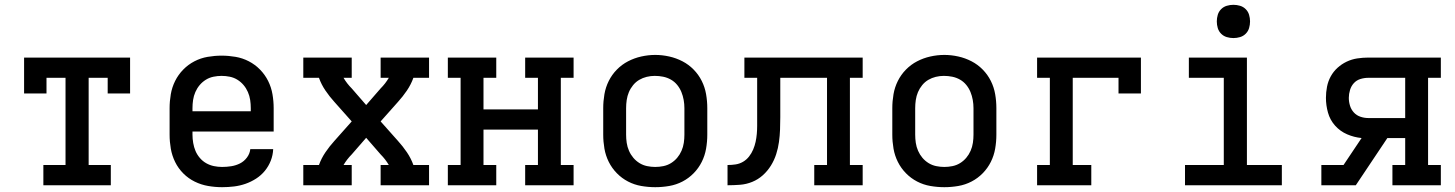

<svg xmlns="http://www.w3.org/2000/svg" viewBox="-20 -769 6040 797"><path d="M160 0V-84H252V-446H173V-381H80V-530H520V-381H427V-446H348V-84H440V0Z M902 8Q873 8 844 3Q815 -2 788.5 -15Q762 -28 741 -49Q720 -70 707 -96.5Q694 -123 689 -152Q684 -181 684 -210V-320Q684 -349 689 -378Q694 -407 707 -433Q720 -459 740.5 -480Q761 -501 787 -514.5Q813 -528 842 -533Q871 -538 900 -538Q929 -538 958 -533Q987 -528 1013 -514.5Q1039 -501 1059.5 -480Q1080 -459 1093 -433Q1106 -407 1111 -378Q1116 -349 1116 -320V-223H779V-210Q779 -193 782 -175.5Q785 -158 791.5 -142.5Q798 -127 809.5 -113.5Q821 -100 836 -91.5Q851 -83 868 -79.5Q885 -76 902 -76Q921 -76 940 -79Q959 -82 976 -90.5Q993 -99 1005 -115Q1017 -131 1019 -150H1114Q1113 -125 1104 -102Q1095 -79 1079.5 -60Q1064 -41 1043 -27.5Q1022 -14 999 -6Q976 2 951.5 5Q927 8 902 8ZM1021 -307V-320Q1021 -337 1018.5 -354Q1016 -371 1009 -387Q1002 -403 991 -416Q980 -429 965.5 -438Q951 -447 934 -450.5Q917 -454 900 -454Q883 -454 866 -450.5Q849 -447 834.5 -438Q820 -429 809 -416Q798 -403 791 -387Q784 -371 781.5 -354Q779 -337 779 -320V-307Z M1239 0V-84H1304Q1314 -112 1331 -137Q1348 -162 1368 -184L1440 -265L1368 -346Q1348 -368 1331 -393Q1314 -418 1304 -446H1239V-530H1440V-446H1406Q1413 -434 1421.5 -423Q1430 -412 1440 -402L1500 -333L1560 -402Q1570 -412 1578.5 -423Q1587 -434 1594 -446H1560V-530H1761V-446H1696Q1686 -418 1669 -393Q1652 -368 1632 -346L1560 -265L1632 -184Q1652 -162 1669 -137Q1686 -112 1696 -84H1761V0H1560V-84H1594Q1587 -96 1578.5 -107Q1570 -118 1560 -128L1500 -197L1440 -128Q1430 -118 1421.5 -107Q1413 -96 1406 -84H1440V0Z M1839 0V-84H1892V-446H1839V-530H2040V-446H1987V-315H2213V-446H2160V-530H2361V-446H2308V-84H2361V0H2160V-84H2213V-231H1987V-84H2040V0Z M2700 8Q2671 8 2642 3Q2613 -2 2587 -15.5Q2561 -29 2540.5 -50Q2520 -71 2507 -97Q2494 -123 2489 -152Q2484 -181 2484 -210V-320Q2484 -349 2489 -378Q2494 -407 2507 -433Q2520 -459 2540.5 -480Q2561 -501 2587 -514.5Q2613 -528 2642 -534.5Q2671 -541 2700 -541Q2729 -541 2758 -534.5Q2787 -528 2813 -514.5Q2839 -501 2859.5 -480Q2880 -459 2893 -433Q2906 -407 2911 -378Q2916 -349 2916 -320V-210Q2916 -181 2911 -152Q2906 -123 2893 -97Q2880 -71 2859.5 -50Q2839 -29 2813 -15.5Q2787 -2 2758 3Q2729 8 2700 8ZM2700 -76Q2717 -76 2734 -79.5Q2751 -83 2765.5 -92Q2780 -101 2791 -114Q2802 -127 2809 -143Q2816 -159 2818.5 -176Q2821 -193 2821 -210V-320Q2821 -337 2818 -354Q2815 -371 2808.5 -387Q2802 -403 2791 -416.5Q2780 -430 2765 -438.5Q2750 -447 2733 -450.5Q2716 -454 2698 -454Q2681 -454 2664.5 -450Q2648 -446 2633.5 -437.5Q2619 -429 2608 -415.5Q2597 -402 2590.5 -386.5Q2584 -371 2581.5 -354Q2579 -337 2579 -320V-210Q2579 -193 2581.5 -176Q2584 -159 2591 -143Q2598 -127 2609 -114Q2620 -101 2634.5 -92Q2649 -83 2666 -79.5Q2683 -76 2700 -76Z M3000 0V-84Q3017 -84 3033.5 -86.5Q3050 -89 3064.5 -97.5Q3079 -106 3089.5 -119.5Q3100 -133 3106.5 -148.5Q3113 -164 3116.5 -180Q3120 -196 3121.5 -213Q3123 -230 3123 -246.5Q3123 -263 3123 -280V-281Q3123 -282 3123 -282Q3123 -282 3123 -283V-446H3070V-530H3561V-446H3508V-84H3561V0H3360V-84H3413V-446H3219V-283Q3219 -257 3218 -231Q3217 -205 3213.5 -179.5Q3210 -154 3202 -129Q3194 -104 3180 -81.5Q3166 -59 3146.5 -41.5Q3127 -24 3102.5 -14Q3078 -4 3052 -2Q3026 0 3000 0Z M3900 8Q3871 8 3842 3Q3813 -2 3787 -15.5Q3761 -29 3740.5 -50Q3720 -71 3707 -97Q3694 -123 3689 -152Q3684 -181 3684 -210V-320Q3684 -349 3689 -378Q3694 -407 3707 -433Q3720 -459 3740.5 -480Q3761 -501 3787 -514.5Q3813 -528 3842 -534.5Q3871 -541 3900 -541Q3929 -541 3958 -534.5Q3987 -528 4013 -514.5Q4039 -501 4059.5 -480Q4080 -459 4093 -433Q4106 -407 4111 -378Q4116 -349 4116 -320V-210Q4116 -181 4111 -152Q4106 -123 4093 -97Q4080 -71 4059.5 -50Q4039 -29 4013 -15.5Q3987 -2 3958 3Q3929 8 3900 8ZM3900 -76Q3917 -76 3934 -79.5Q3951 -83 3965.5 -92Q3980 -101 3991 -114Q4002 -127 4009 -143Q4016 -159 4018.5 -176Q4021 -193 4021 -210V-320Q4021 -337 4018 -354Q4015 -371 4008.5 -387Q4002 -403 3991 -416.5Q3980 -430 3965 -438.5Q3950 -447 3933 -450.5Q3916 -454 3898 -454Q3881 -454 3864.5 -450Q3848 -446 3833.5 -437.5Q3819 -429 3808 -415.5Q3797 -402 3790.5 -386.5Q3784 -371 3781.5 -354Q3779 -337 3779 -320V-210Q3779 -193 3781.5 -176Q3784 -159 3791 -143Q3798 -127 3809 -114Q3820 -101 3834.5 -92Q3849 -83 3866 -79.5Q3883 -76 3900 -76Z M4285 0V-84H4338V-446H4285V-530H4716V-381H4623V-446H4433V-84H4510V0Z M4899 0V-84H5060V-446H4915V-530H5156V-84H5301V0ZM5100 -611Q5086 -611 5072.5 -615Q5059 -619 5049 -629Q5039 -639 5035 -652.5Q5031 -666 5031 -680Q5031 -694 5035 -707.5Q5039 -721 5049 -731Q5059 -741 5072.5 -745Q5086 -749 5100 -749Q5114 -749 5127.5 -745Q5141 -741 5151 -731Q5161 -721 5165 -707.5Q5169 -694 5169 -680Q5169 -666 5165 -652.5Q5161 -639 5151 -629Q5141 -619 5127.5 -615Q5114 -611 5100 -611Z M5465 0V-84H5557L5632 -196Q5601 -199 5572 -211.5Q5543 -224 5522 -247.5Q5501 -271 5492.5 -301.5Q5484 -332 5484 -363Q5484 -386 5488.5 -409Q5493 -432 5504 -452Q5515 -472 5532 -487.5Q5549 -503 5570 -513Q5591 -523 5614 -526.5Q5637 -530 5660 -530H5961V-446H5908V-84H5961V0H5760V-84H5813V-196H5739L5608 0ZM5660 -279H5813V-446H5660Q5643 -446 5627 -441Q5611 -436 5600 -424Q5589 -412 5584 -395.5Q5579 -379 5579 -363Q5579 -346 5584 -330Q5589 -314 5600 -302Q5611 -290 5627 -284.5Q5643 -279 5660 -279Z"/></svg>

Font: Iosevka Curly Slab MdEx
Style: Regular
Weight: 500
Width: 7
Monospace: yes
Designer: Belleve Invis
Foundry: Belleve Invis
Version: Version 11.1.0; ttfautohint (v1.8.3)